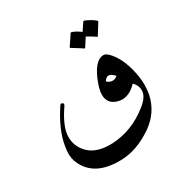

<svg xmlns="http://www.w3.org/2000/svg" viewBox="-176 -760 1039 1072"><g transform="rotate(-30 343.5 -224.0)"><path d="M508 -393Q526 -393 550 -364Q602 -302 620 -188Q629 -132 618 -73Q597 27 510 89Q406 161 305 164Q121 170 71 36Q58 -2 67 -53Q75 -107 99 -161.5Q123 -216 160 -271Q165 -278 171 -276Q178 -274 180 -270Q183 -265 178 -257Q111 -160 110 -96Q109 -30 158 16Q208 63 306 59Q369 56 428.5 33Q488 10 543 -34Q592 -73 595 -109Q598 -145 570 -173Q509 -109 443 -131Q361 -158 405 -275Q449 -393 508 -393ZM513 -256Q492 -280 475 -280Q460 -280 446 -259Q459 -245 479 -243Q497 -242 513 -256ZM504 -611Q506 -614 512 -613Q529 -606 545 -597Q561 -588 575 -576Q579 -572 576 -568L533 -499Q531 -496 525 -501Q522 -504 509.5 -511.5Q497 -519 474 -532L440 -479Q437 -475 431 -480Q427 -483 411.5 -493Q396 -503 368 -520Q364 -522 367 -525L411 -591Q413 -594 418 -593Q433 -588 446.5 -580Q460 -572 472 -563Z"/></g></svg>

Font: Amiri Quran
Style: Regular
Weight: 400
Designer: Khaled Hosny
Version: Version 0.117